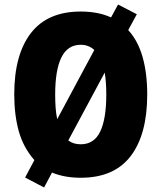

<svg xmlns="http://www.w3.org/2000/svg" viewBox="-20 -869 714 849"><path d="M631 -451Q631 -275 558 -179Q485 -83 337 -83Q265 -83 210 -106L175 -40L91 -84L132 -161Q83 -217 63 -289Q43 -361 43 -452Q43 -627 116.5 -722.5Q190 -818 337 -818Q414 -818 471 -792L502 -849L585 -806L547 -736Q590 -689 610.5 -617Q631 -545 631 -451ZM224 -451Q224 -419 226 -392Q228 -365 233 -342L397 -648Q372 -671 337 -671Q279 -671 251.5 -615Q224 -559 224 -451ZM450 -451Q450 -506 443 -548L282 -248Q304 -231 337 -231Q396 -231 423 -287Q450 -343 450 -451Z"/></svg>

Font: Noto Sans Kannada UI Condensed Black
Style: Regular
Weight: 900
Width: 3
Designer: Jelle Bosma - Monotype Design Team
Foundry: Monotype Imaging Inc.
Version: Version 2.005; ttfautohint (v1.8.4.7-5d5b)